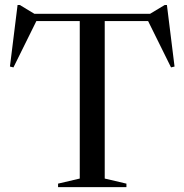

<svg xmlns="http://www.w3.org/2000/svg" viewBox="-20 -772 761 792"><path d="M501.5 -14.5V0H219.5V-14.5L309 -35.5V-685H130L35.5 -494L21 -497.5L52.5 -751.5H61.5L122 -715H599L659.5 -751.5H668.5L700 -497.5L685.5 -494L591 -685H412V-35.5Z"/></svg>

Font: Newsreader 72pt
Style: Regular
Weight: 400
Designer: Hugues Gentile
Foundry: Production Type
Version: Version 1.003; ttfautohint (v1.8.3)